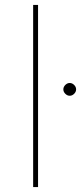

<svg xmlns="http://www.w3.org/2000/svg" viewBox="-20 -762 336 782"><path d="M115 -742H135V0H115ZM246 -416Q254 -424 264 -424Q274 -424 282 -416Q290 -408 290 -398Q290 -388 282 -380Q274 -372 264 -372Q254 -372 246 -380Q238 -388 238 -398Q238 -408 246 -416Z"/></svg>

Font: Montserrat arm Thin
Style: Regular
Weight: 250
Designer: Julieta Ulanovsky
Foundry: Julieta Ulanovsky
Version: Version 6.000;PS 006.000;hotconv 1.0.88;makeotf.lib2.5.64775